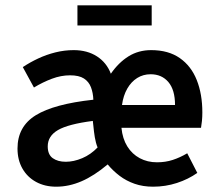

<svg xmlns="http://www.w3.org/2000/svg" viewBox="-20 -692 820 724"><path d="M192 12Q149 12 116 -6Q83 -24 64.5 -56.5Q46 -89 46 -132Q46 -215 115 -257.5Q184 -300 332 -316Q331 -342 323 -363Q315 -384 296.5 -396Q278 -408 244 -408Q210 -408 175.5 -395Q141 -382 108 -362L66 -439Q93 -457 124 -471.5Q155 -486 189 -494.5Q223 -503 258 -503Q309 -503 345.5 -479.5Q382 -456 398 -414Q427 -456 464.5 -479.5Q502 -503 550 -503Q615 -503 658 -473Q701 -443 722 -390Q743 -337 743 -268Q743 -251 741.5 -236Q740 -221 738 -210H438Q442 -169 460 -140Q478 -111 507 -95.5Q536 -80 572 -80Q604 -80 631.5 -89Q659 -98 686 -114L724 -40Q690 -16 647 -2Q604 12 557 12Q519 12 487.5 1Q456 -10 431 -29Q406 -48 386 -72Q335 -29 287.5 -8.5Q240 12 192 12ZM228 -82Q258 -82 290 -95.5Q322 -109 348 -136Q341 -153 337.5 -174.5Q334 -196 332 -218L330 -236Q237 -224 198.5 -201.5Q160 -179 160 -140Q160 -109 179 -95.5Q198 -82 228 -82ZM440 -296H640Q640 -353 615 -382.5Q590 -412 548 -412Q520 -412 497.5 -398Q475 -384 460 -358Q445 -332 440 -296ZM272 -596V-672H552V-596Z"/></svg>

Font: Source Sans 3 ExtraLight SemiBold
Style: Regular
Weight: 600
Version: Version 3.052;hotconv 1.1.0;makeotfexe 2.6.0